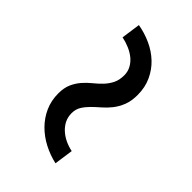

<svg xmlns="http://www.w3.org/2000/svg" viewBox="-2 -623 658 658"><g transform="rotate(-45 327.5 -294.0)"><path d="M603 -362.3Q597.2 -329.1 583.5 -299.1Q569.8 -269 548.1 -246.1Q526.4 -223.1 496.8 -209.5Q467.3 -195.8 430.7 -195.8Q400.9 -195.8 379.4 -204.3Q357.9 -212.9 341.6 -225.8Q325.2 -238.8 312.3 -253.9Q299.3 -269 286.4 -282Q273.4 -294.9 259.3 -303.5Q245.1 -312 226.6 -312Q208 -312 193.1 -304.7Q178.2 -297.4 166.5 -284.7Q154.8 -272 146.7 -255.4Q138.7 -238.8 134.8 -219.7L65.9 -229.5Q73.2 -262.2 88.6 -291.7Q104 -321.3 126.7 -343.8Q149.4 -366.2 178.5 -379.2Q207.5 -392.1 242.2 -392.1Q269.5 -392.1 288.6 -383.5Q307.6 -375 322.5 -362.1Q337.4 -349.1 349.6 -334Q361.8 -318.8 375.2 -305.9Q388.7 -293 405.5 -284.4Q422.4 -275.9 445.8 -275.9Q463.4 -275.9 478 -283.7Q492.7 -291.5 503.7 -304.7Q514.6 -317.9 522.2 -335.4Q529.8 -353 533.7 -372.1Z"/></g></svg>

Font: Ufes Sans
Style: Italic
Weight: 400
Designer: Ricardo Esteves & Filipe Motta
Foundry: ProDesignUfes - Ricardo Esteves, Filipe Motta
Version: Version 2.0